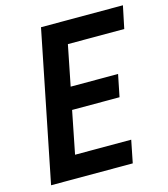

<svg xmlns="http://www.w3.org/2000/svg" viewBox="-108 -805 780 890"><g transform="rotate(-15 282.0 -360.0)"><path d="M171.4 -719.7H564.5L542 -611.8H271.5L232.9 -418H460.4L439 -312H211.4L170.9 -107.9H440.4L418.9 0H26.9Z"/></g></svg>

Font: Reddit Sans Fudge SmBold Italic
Style: Regular
Weight: 600
Italic angle: -11.25°
Designer: Stephen Hutchings
Version: Version 1.013